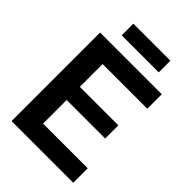

<svg xmlns="http://www.w3.org/2000/svg" viewBox="-239 -914 1012 1012"><g transform="rotate(45 267.0 -408.5)"><path d="M46 0V-660H506V-552H173V-382H460V-284H173V-108H506V0ZM137 -730V-817H413V-730Z"/></g></svg>

Font: Bricolage Grotesque 48pt SemiBold
Style: Regular
Weight: 600
Designer: Mathieu Triay
Foundry: Atelier Triay
Version: Version 1.000; ttfautohint (v1.8.4.7-5d5b);gftools[0.9.32]